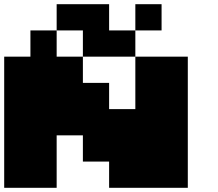

<svg xmlns="http://www.w3.org/2000/svg" viewBox="-20 -1020 1040 915"><path d="M375 -875H250V-1000H500V-875H625V-750H375ZM750 -875H625V-1000H750ZM875 -750V-125H500V-250H375V-375H250V-125H0V-750H125V-875H250V-750H375V-625H500V-500H625V-750Z"/></svg>

Font: Press Start 2P
Style: Regular
Weight: 400
Designer: CodeMan38
Foundry: CodeMan38
Version: Version 3.000